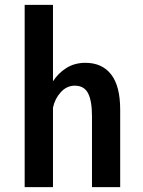

<svg xmlns="http://www.w3.org/2000/svg" viewBox="-20 -770 590 790"><path d="M81.5 0V-750H198V-435.5Q219 -468.5 252.8 -490Q286.5 -511.5 331.5 -511.5Q400 -511.5 437.2 -463.8Q474.5 -416 474.5 -319V0H358.5V-291Q358.5 -354.5 342.5 -386Q326.5 -417.5 287.5 -417.5Q254.5 -417.5 230 -390.5Q205.5 -363.5 198 -327V0Z"/></svg>

Font: Trispace SemiCondensed Medium
Style: Regular
Weight: 500
Width: 4
Designer: Tyler Finck
Foundry: Etcetera Type Company
Version: Version 1.210; ttfautohint (v1.8.3)